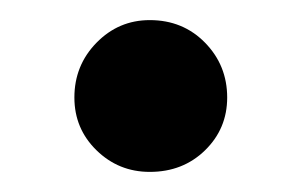

<svg xmlns="http://www.w3.org/2000/svg" viewBox="-20 -161 300 191"><path d="M54 -64Q54 -96 76 -118.5Q98 -141 129 -141Q162 -141 184 -118.5Q206 -96 206 -64Q206 -33 184 -11.5Q162 10 129 10Q98 10 76 -11.5Q54 -33 54 -64Z"/></svg>

Font: Libre Baskerville
Style: Bold
Weight: 700
Designer: Pablo Impallari, Rodrigo Fuenzalida
Foundry: Pablo Impallari, Rodrigo Fuenzalida
Version: Version 1.000